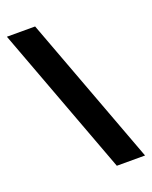

<svg xmlns="http://www.w3.org/2000/svg" viewBox="-135 -789 684 863"><g transform="rotate(-20 206.5 -357.0)"><path d="M141 -714 407 0H272L6 -714Z"/></g></svg>

Font: Noto Sans Balinese
Style: Bold
Weight: 700
Designer: Aditya Bayu, David Williams
Foundry: David Williams
Version: Version 2.005; ttfautohint (v1.8.4.7-5d5b)